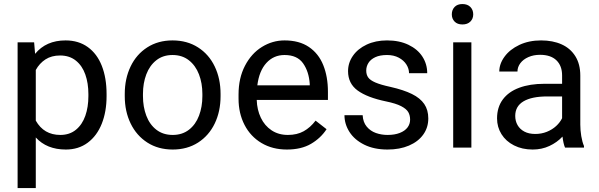

<svg xmlns="http://www.w3.org/2000/svg" viewBox="-20 -741 3007 964"><path d="M515.1 -268.6V-258.3Q515.1 -180.7 491 -119.9Q466.8 -59.1 420.7 -24.7Q374.5 9.8 310.5 9.8Q214.8 9.8 159.7 -50.8V203.1H68.4V-528.3H151.4L156.2 -470.7Q211.4 -538.1 309.1 -538.1Q374.5 -538.1 420.9 -504.6Q467.3 -471.2 491.2 -410.4Q515.1 -349.6 515.1 -268.6ZM423.8 -268.6Q423.8 -323.2 408.4 -366.9Q393.1 -410.6 361.1 -436.5Q329.1 -462.4 281.7 -462.4Q238.8 -462.4 208.5 -442.9Q178.2 -423.3 159.7 -389.6V-135.3Q200.2 -63.5 282.7 -63.5Q329.6 -63.5 361.3 -89.6Q393.1 -115.7 408.4 -159.7Q423.8 -203.6 423.8 -258.3Z M846.2 -538.1Q919.4 -538.1 974.1 -503.2Q1028.8 -468.3 1058.1 -407.2Q1087.4 -346.2 1087.4 -269.5V-258.3Q1087.4 -181.6 1058.1 -120.8Q1028.8 -60.1 974.4 -25.1Q919.9 9.8 847.2 9.8Q774.4 9.8 720 -25.1Q665.5 -60.1 636 -120.8Q606.4 -181.6 606.4 -258.3V-269.5Q606.4 -346.2 635.7 -407.2Q665 -468.3 719.5 -503.2Q773.9 -538.1 846.2 -538.1ZM847.2 -63.5Q895 -63.5 928.7 -89.6Q962.4 -115.7 979.2 -160.2Q996.1 -204.6 996.1 -258.3V-269.5Q996.1 -323.2 979 -367.7Q961.9 -412.1 928.2 -438.5Q894.5 -464.8 846.2 -464.8Q798.3 -464.8 764.9 -438.5Q731.4 -412.1 714.6 -367.7Q697.8 -323.2 697.8 -269.5V-258.3Q697.8 -204.6 714.6 -160.2Q731.4 -115.7 765.1 -89.6Q798.8 -63.5 847.2 -63.5Z M1626.5 -239.3H1269Q1270.5 -189.9 1289.6 -149.9Q1308.6 -109.9 1343.5 -86.7Q1378.4 -63.5 1425.3 -63.5Q1471.2 -63.5 1504.6 -82Q1538.1 -100.6 1564.5 -135.3L1619.6 -92.3Q1590.3 -47.4 1541.5 -18.8Q1492.7 9.8 1420.4 9.8Q1348.1 9.8 1293 -22.9Q1237.8 -55.7 1207.8 -113.8Q1177.7 -171.9 1177.7 -245.6V-266.6Q1177.7 -349.1 1210 -410.9Q1242.2 -472.7 1295.2 -505.4Q1348.1 -538.1 1408.7 -538.1Q1482.4 -538.1 1531 -505.1Q1579.6 -472.2 1603 -414.1Q1626.5 -356 1626.5 -279.8ZM1535.2 -319.3Q1531.2 -381.3 1501.7 -423.1Q1472.2 -464.8 1408.7 -464.8Q1354 -464.8 1317.6 -425Q1281.2 -385.3 1272 -312.5H1535.2Z M1727.5 -383.8Q1727.5 -425.8 1752 -460.9Q1776.4 -496.1 1821 -517.1Q1865.7 -538.1 1923.3 -538.1Q1984.9 -538.1 2030.8 -516.1Q2076.7 -494.1 2100.8 -456.8Q2125 -419.4 2125 -373.5H2033.7Q2033.7 -396 2020.5 -417Q2007.3 -438 1982.2 -451.4Q1957 -464.8 1923.3 -464.8Q1887.7 -464.8 1864.3 -453.9Q1840.8 -442.9 1829.8 -425Q1818.8 -407.2 1818.8 -386.7Q1818.8 -365.7 1828.9 -351.8Q1838.9 -337.9 1865 -326.7Q1891.1 -315.4 1940.4 -304.7Q2006.8 -289.6 2048.3 -269Q2089.8 -248.5 2110.1 -218.8Q2130.4 -189 2130.4 -146.5Q2130.4 -100.6 2105 -65.2Q2079.6 -29.8 2033.2 -10Q1986.8 9.8 1925.8 9.8Q1858.4 9.8 1809.3 -14.4Q1760.3 -38.6 1734.9 -78.1Q1709.5 -117.7 1709.5 -162.6H1800.8Q1802.7 -127.4 1821.3 -105.2Q1839.8 -83 1867.4 -73.2Q1895 -63.5 1925.8 -63.5Q1961.4 -63.5 1987.1 -73.5Q2012.7 -83.5 2025.9 -100.8Q2039.1 -118.2 2039.1 -140.1Q2039.1 -162.1 2029.8 -178.2Q2020.5 -194.3 1994.1 -208Q1967.8 -221.7 1918 -231.9Q1823.7 -251.5 1775.6 -286.6Q1727.5 -321.8 1727.5 -383.8Z M2356 -668.9Q2356 -647 2341.6 -632.6Q2327.1 -618.2 2301.8 -618.2Q2276.4 -618.2 2262.5 -632.6Q2248.5 -647 2248.5 -668.9Q2248.5 -691.4 2262.5 -706.1Q2276.4 -720.7 2301.8 -720.7Q2327.1 -720.7 2341.6 -706.1Q2356 -691.4 2356 -668.9ZM2255.4 0V-528.3H2346.7V0Z M2912.1 -7.8V0H2816.9Q2808.6 -19 2804.2 -55.2Q2776.9 -25.9 2738.5 -8.1Q2700.2 9.8 2654.3 9.8Q2601.6 9.8 2560.8 -11Q2520 -31.7 2497.8 -67.4Q2475.6 -103 2475.6 -146.5Q2475.6 -202.6 2504.6 -241.7Q2533.7 -280.8 2587.2 -300.5Q2640.6 -320.3 2713.4 -320.3H2802.2V-362.3Q2802.2 -410.6 2773.7 -438.2Q2745.1 -465.8 2691.4 -465.8Q2658.7 -465.8 2632.8 -454.3Q2606.9 -442.9 2592.5 -423.6Q2578.1 -404.3 2578.1 -381.8H2486.8Q2486.8 -420.4 2513.2 -456.5Q2539.6 -492.7 2587.4 -515.4Q2635.3 -538.1 2696.8 -538.1Q2755.4 -538.1 2799.6 -518.3Q2843.8 -498.5 2868.7 -458.7Q2893.6 -418.9 2893.6 -361.3V-115.2Q2893.6 -87.4 2898.4 -57.9Q2903.3 -28.3 2912.1 -7.8ZM2802.2 -147.5V-256.8H2728Q2649.9 -256.8 2608.4 -232.2Q2566.9 -207.5 2566.9 -159.2Q2566.9 -133.3 2578.6 -112.8Q2590.3 -92.3 2612.8 -80.3Q2635.3 -68.4 2667.5 -68.4Q2698.7 -68.4 2725.8 -79.3Q2752.9 -90.3 2772.5 -108.4Q2792 -126.5 2802.2 -147.5Z"/></svg>

Font: Heebo
Style: Regular
Weight: 400
Designer: Oded Ezer
Foundry: Meir Sadan
Version: Version 2.001; ttfautohint (v1.5.14-ce02) -l 8 -r 50 -G 200 